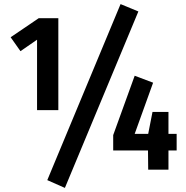

<svg xmlns="http://www.w3.org/2000/svg" viewBox="-20 -829 907 938"><path d="M569 -809 211 51 297 89 656 -773ZM265 -291V-740H169L32 -647L80 -579L161 -635V-291ZM843 -175H803V-282H725L704 -175H638L728 -425L638 -459L533 -169V-94H703L704 0H803V-94H843Z"/></svg>

Font: Glow Sans TC Compressed
Style: Bold
Weight: 700
Width: 2
Designer: Ryoko NISHIZUKA (kana, bopomofo & ideographs); Paul D. Hunt (Latin, Greek & Cyrillic); Sandoll Communications, Soo-young
Version: Version 0.93